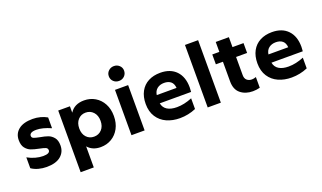

<svg xmlns="http://www.w3.org/2000/svg" viewBox="-92 -1370 3587 2142"><g transform="rotate(-20 1702.0 -299.0)"><path d="M58 -40V-169Q103 -144 150 -131Q197 -118 240 -118Q321 -118 321 -158Q321 -182 299 -191.5Q277 -201 226 -211Q170 -222 133.5 -236Q97 -250 70.5 -283.5Q44 -317 44 -378Q44 -455 101.5 -501.5Q159 -548 269 -548Q316 -548 361 -536Q406 -524 439 -504V-376Q340 -420 267 -420Q225 -420 205.5 -408.5Q186 -397 186 -377Q186 -355 207 -346.5Q228 -338 279 -328Q333 -319 370 -305.5Q407 -292 434.5 -258.5Q462 -225 462 -164Q462 -86 404.5 -38Q347 10 237 10Q188 10 141 -2.5Q94 -15 58 -40Z M1134 -269Q1134 -186 1100.5 -123.5Q1067 -61 1009 -26.5Q951 8 879 8Q782 8 727 -56V194H571V-538H710V-462Q763 -546 879 -546Q951 -546 1009 -511.5Q1067 -477 1100.5 -414.5Q1134 -352 1134 -269ZM723 -269Q723 -204 758.5 -165.5Q794 -127 849 -127Q904 -127 940 -165.5Q976 -204 976 -269Q976 -334 940 -373Q904 -412 849 -412Q794 -412 758.5 -373Q723 -334 723 -269Z M1245 -538H1401V0H1245ZM1232 -704Q1232 -741 1258.5 -766.5Q1285 -792 1323 -792Q1361 -792 1387.5 -767Q1414 -742 1414 -706Q1414 -668 1388 -642Q1362 -616 1323 -616Q1284 -616 1258 -641Q1232 -666 1232 -704Z M1513 -272Q1513 -358 1546.5 -419.5Q1580 -481 1641 -513Q1702 -545 1783 -545Q1903 -545 1970.5 -474.5Q2038 -404 2038 -279Q2038 -253 2035 -226H1663Q1673 -173 1716 -146.5Q1759 -120 1830 -120Q1917 -120 2011 -159V-32Q1920 7 1820 7Q1734 7 1664.5 -24Q1595 -55 1554 -118Q1513 -181 1513 -272ZM1785 -424Q1736 -424 1703 -398.5Q1670 -373 1663 -324H1898Q1894 -375 1864.5 -399.5Q1835 -424 1785 -424Z M2150 -742H2306V0H2150Z M2400 -538H2484V-656H2640V-538H2771V-421H2640V-205Q2640 -165 2663 -145Q2686 -125 2721 -125Q2744 -125 2771 -135V-8Q2729 3 2687 3Q2600 3 2542 -44Q2484 -91 2484 -188V-421H2400Z M2839 -272Q2839 -358 2872.5 -419.5Q2906 -481 2967 -513Q3028 -545 3109 -545Q3229 -545 3296.5 -474.5Q3364 -404 3364 -279Q3364 -253 3361 -226H2989Q2999 -173 3042 -146.5Q3085 -120 3156 -120Q3243 -120 3337 -159V-32Q3246 7 3146 7Q3060 7 2990.5 -24Q2921 -55 2880 -118Q2839 -181 2839 -272ZM3111 -424Q3062 -424 3029 -398.5Q2996 -373 2989 -324H3224Q3220 -375 3190.5 -399.5Q3161 -424 3111 -424Z"/></g></svg>

Font: Chess Sans
Style: Bold
Weight: 700
Designer: Wolf Bōese
Foundry: Wolf Bōese
Version: Version 7.223